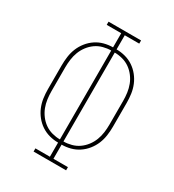

<svg xmlns="http://www.w3.org/2000/svg" viewBox="-178 -838 855 941"><g transform="rotate(30 250.0 -367.5)"><path d="M158 0V-18H240V-98Q215 -98 190.5 -104.5Q166 -111 145 -125Q124 -139 108 -159Q92 -179 82.5 -202Q73 -225 69.5 -250Q66 -275 66 -300V-435Q66 -460 69.5 -485Q73 -510 82.5 -533Q92 -556 108 -576Q124 -596 145 -610Q166 -624 190.5 -630.5Q215 -637 240 -637V-717H158V-735H342V-717H260V-637Q285 -637 309.5 -630.5Q334 -624 355 -610Q376 -596 392 -576Q408 -556 417.5 -533Q427 -510 430.5 -485Q434 -460 434 -435V-300Q434 -275 430.5 -250Q427 -225 417.5 -202Q408 -179 392 -159Q376 -139 355 -125Q334 -111 309.5 -104.5Q285 -98 260 -98V-18H342V0ZM240 -116V-619Q218 -619 195.5 -613Q173 -607 154.5 -594Q136 -581 122 -562.5Q108 -544 100 -523Q92 -502 89 -479.5Q86 -457 86 -435V-300Q86 -278 89 -255.5Q92 -233 100 -212Q108 -191 122 -172.5Q136 -154 154.5 -141Q173 -128 195.5 -122Q218 -116 240 -116ZM260 -116Q282 -116 304.5 -122Q327 -128 345.5 -141Q364 -154 378 -172.5Q392 -191 400 -212Q408 -233 411 -255.5Q414 -278 414 -300V-435Q414 -457 411 -479.5Q408 -502 400 -523Q392 -544 378 -562.5Q364 -581 345.5 -594Q327 -607 304.5 -613Q282 -619 260 -619Z"/></g></svg>

Font: Iosevka Curly Slab Thin
Style: Regular
Weight: 100
Monospace: yes
Designer: Belleve Invis
Foundry: Belleve Invis
Version: Version 22.1.2; ttfautohint (v1.8.4)